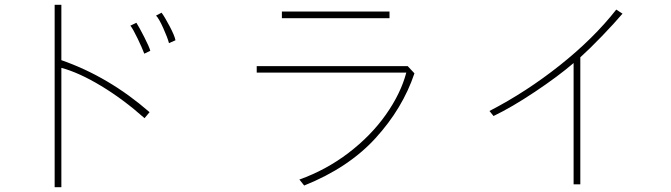

<svg xmlns="http://www.w3.org/2000/svg" viewBox="-20 -708 2800 801"><path d="M583 -215Q494 -294 402 -349.5Q310 -405 236 -425V73H208V-688H236V-457Q434 -388 604 -240ZM685 -528Q679 -551 661 -591Q643 -631 631 -643L654 -655Q667 -638 688 -598Q709 -558 712 -540ZM582 -484Q573 -508 554 -547.5Q535 -587 524 -601L549 -613Q560 -596 581.5 -554Q603 -512 607 -496Z M1605 -660V-632H1156V-660ZM1709 -402Q1660 -256 1547 -132Q1434 -8 1249 66L1229 41Q1341 1 1434.5 -70.5Q1528 -142 1590 -230Q1652 -318 1675 -405H1051V-432H1681Z M2401 61H2373V-445Q2309 -390 2212.5 -325.5Q2116 -261 2039 -224L2022 -245Q2175 -324 2315.5 -435.5Q2456 -547 2551 -668L2577 -651Q2543 -611 2491 -557Q2439 -503 2401 -469Z"/></svg>

Font: LINE Seed Sans KR Thin
Style: Regular
Weight: 250
Designer: LINE BX Design & Sandoll Inc & Dalton Maag Ltd
Foundry: Sandoll Inc.
Version: Version 1.000